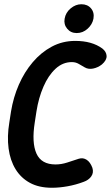

<svg xmlns="http://www.w3.org/2000/svg" viewBox="-20 -873 523 906"><path d="M225 13Q164 13 121.5 -10Q79 -33 53.5 -74.5Q28 -116 20.5 -172.5Q13 -229 24 -295L32 -347Q43 -414 69 -473.5Q95 -533 134.5 -579.5Q174 -626 224.5 -653Q275 -680 335 -680Q414 -680 463 -644Q482 -629 483 -609Q484 -589 461 -569Q442 -554 419.5 -549.5Q397 -545 380 -555Q366 -563 351.5 -571.5Q337 -580 319 -580Q276 -580 242 -548.5Q208 -517 185 -464Q162 -411 152 -347L144 -295Q129 -200 152 -148.5Q175 -97 242 -97Q269 -97 297 -106Q325 -115 352 -124Q372 -130 389 -119Q406 -108 416 -81Q423 -58 410.5 -40.5Q398 -23 375 -15Q338 -1 299 6Q260 13 225 13ZM285 -785Q290 -814 313.5 -833.5Q337 -853 364 -853Q393 -853 409.5 -833.5Q426 -814 421 -785Q416 -758 393.5 -737.5Q371 -717 342 -717Q314 -717 297 -737.5Q280 -758 285 -785Z"/></svg>

Font: Winky Sans Medium
Style: Italic
Weight: 500
Italic angle: -8.97852°
Designer: Simon Atzbach
Foundry: typofactur
Version: Version 1.205